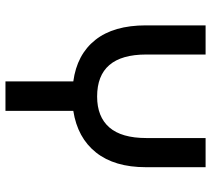

<svg xmlns="http://www.w3.org/2000/svg" viewBox="-54 -700 754 685"><g transform="rotate(90 322.5 -357.0)"><path d="M270 0V-242Q174 -255 122 -320.5Q70 -386 70 -501V-714H174V-502Q174 -327 324 -327Q396 -327 434 -370.5Q472 -414 472 -503V-714H576V-501Q576 -389 523.5 -323Q471 -257 375 -242V0Z"/></g></svg>

Font: Noto Sans Georgian SemiCondensed Medium
Style: Regular
Weight: 500
Width: 4
Designer: Monotype Design Team, Akaki Razmadze
Foundry: Google LLC
Version: Version 2.005; ttfautohint (v1.8.4.7-5d5b)